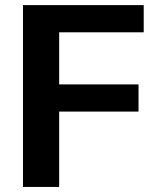

<svg xmlns="http://www.w3.org/2000/svg" viewBox="-20 -739 620 759"><path d="M548.1 -718.8V-611.3H213.9V-405.3H527.6V-297.9H213.9V0H70.8V-718.8Z"/></svg>

Font: Min Sans VF VF
Style: Regular
Weight: 400
Designer: Jinseong-Kim, NotoSansCJK, Nunito
Foundry: Jinseong-Kim
Version: Version 1.420;Glyphs 3.1.2 (3151)